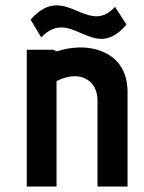

<svg xmlns="http://www.w3.org/2000/svg" viewBox="-20 -683 526 703"><path d="M447 0V-346C447 -422 412 -468 362 -491C298 -521 227 -508 188 -495L175 -501H78V0H187V-386C272 -429 337 -390 337 -315V0ZM401 -658C299 -546 217 -754 92 -611L131 -546C242 -663 321 -448 443 -593Z"/></svg>

Font: Advent Pro
Style: Bold
Weight: 700
Designer: Andreas Kalpakidis
Foundry: Andreas Kalpakidis
Version: Version 2.002 2008